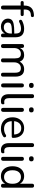

<svg xmlns="http://www.w3.org/2000/svg" viewBox="1688 -2440 761 4177"><g transform="rotate(90 2068.5 -351.5)"><path d="M144 7Q101 7 101 -37V-420H39Q3 -420 3 -454Q3 -487 39 -487H101V-502Q101 -690 285 -707L312 -709Q332 -711 341.5 -702Q351 -693 351.5 -679.5Q352 -666 345 -655.5Q338 -645 325 -644L299 -642Q240 -637 213.5 -605Q187 -573 187 -512V-487H292Q329 -487 329 -454Q329 -420 292 -420H187V-37Q187 7 144 7Z M560 9Q510 9 470.5 -11Q431 -31 408 -64.5Q385 -98 385 -140Q385 -194 412 -224.5Q439 -255 503 -268Q567 -281 676 -281H709V-313Q709 -373 683.5 -400.5Q658 -428 602 -428Q534 -428 460 -389Q442 -381 429.5 -387Q417 -393 412.5 -406Q408 -419 413 -432.5Q418 -446 434 -453Q477 -475 520.5 -485.5Q564 -496 604 -496Q699 -496 745 -449.5Q791 -403 791 -305V-37Q791 7 751 7Q710 7 710 -37V-82Q691 -39 652 -15Q613 9 560 9ZM709 -229H678Q598 -229 552.5 -221.5Q507 -214 488.5 -195.5Q470 -177 470 -145Q470 -105 498 -79.5Q526 -54 575 -54Q634 -54 671.5 -95Q709 -136 709 -198Z M982 7Q939 7 939 -37V-450Q939 -494 982 -494Q1023 -494 1023 -450V-405Q1045 -449 1084 -472.5Q1123 -496 1175 -496Q1288 -496 1321 -398Q1343 -443 1386 -469.5Q1429 -496 1485 -496Q1647 -496 1647 -303V-37Q1647 7 1604 7Q1562 7 1562 -37V-298Q1562 -364 1539 -394.5Q1516 -425 1463 -425Q1405 -425 1370.5 -384.5Q1336 -344 1336 -274V-37Q1336 7 1293 7Q1250 7 1250 -37V-298Q1250 -364 1227.5 -394.5Q1205 -425 1152 -425Q1093 -425 1059 -384.5Q1025 -344 1025 -274V-37Q1025 7 982 7Z M1838 5Q1795 5 1795 -41V-445Q1795 -491 1838 -491Q1881 -491 1881 -445V-41Q1881 5 1838 5ZM1838 -602Q1783 -602 1783 -653Q1783 -704 1838 -704Q1893 -704 1893 -653Q1893 -602 1838 -602Z M2179 9Q2106 9 2067.5 -35Q2029 -79 2029 -162V-668Q2029 -712 2072 -712Q2115 -712 2115 -668V-169Q2115 -63 2196 -63Q2204 -63 2212 -64Q2220 -65 2227 -66Q2238 -66 2243.5 -60Q2249 -54 2249 -34Q2249 -15 2240.5 -6.5Q2232 2 2213 6Q2198 9 2179 9Z M2370 5Q2327 5 2327 -41V-445Q2327 -491 2370 -491Q2413 -491 2413 -445V-41Q2413 5 2370 5ZM2370 -602Q2315 -602 2315 -653Q2315 -704 2370 -704Q2425 -704 2425 -653Q2425 -602 2370 -602Z M2784 9Q2667 9 2599.5 -58.5Q2532 -126 2532 -242Q2532 -318 2562 -375Q2592 -432 2645.5 -464Q2699 -496 2768 -496Q2867 -496 2923.5 -432Q2980 -368 2980 -256Q2980 -226 2950 -226H2616Q2620 -144 2663 -101.5Q2706 -59 2784 -59Q2818 -59 2851.5 -68Q2885 -77 2916 -99Q2938 -111 2952.5 -100.5Q2967 -90 2967.5 -71Q2968 -52 2947 -39Q2915 -17 2871.5 -4Q2828 9 2784 9ZM2616 -278H2906Q2903 -351 2868.5 -392Q2834 -433 2769 -433Q2701 -433 2662 -390.5Q2623 -348 2616 -278Z M3244 9Q3171 9 3132.5 -35Q3094 -79 3094 -162V-668Q3094 -712 3137 -712Q3180 -712 3180 -668V-169Q3180 -63 3261 -63Q3269 -63 3277 -64Q3285 -65 3292 -66Q3303 -66 3308.5 -60Q3314 -54 3314 -34Q3314 -15 3305.5 -6.5Q3297 2 3278 6Q3263 9 3244 9Z M3435 5Q3392 5 3392 -41V-445Q3392 -491 3435 -491Q3478 -491 3478 -445V-41Q3478 5 3435 5ZM3435 -602Q3380 -602 3380 -653Q3380 -704 3435 -704Q3490 -704 3490 -653Q3490 -602 3435 -602Z M3831 -59Q3899 -59 3938.5 -107Q3978 -155 3978 -243Q3978 -332 3938.5 -379.5Q3899 -427 3831 -427Q3764 -427 3724 -379.5Q3684 -332 3684 -243Q3684 -155 3724 -107Q3764 -59 3831 -59ZM3812 9Q3747 9 3699 -21.5Q3651 -52 3624 -109Q3597 -166 3597 -243Q3597 -321 3623.5 -378Q3650 -435 3698.5 -465.5Q3747 -496 3812 -496Q3868 -496 3912 -471Q3956 -446 3977 -403V-668Q3977 -712 4020 -712Q4063 -712 4063 -668V-37Q4063 7 4020 7Q3978 7 3978 -37V-85Q3957 -42 3913 -16.5Q3869 9 3812 9Z"/></g></svg>

Font: Chiron GoRound TC N
Style: Regular
Weight: 350
Designer: Ryoko NISHIZUKA 西塚涼子 (kana, bopomofo & ideographs); Paul D. Hunt (Latin, Greek & Cyrillic); Sandoll Communications 산돌커뮤니
Foundry: Adobe
Version: Version 1.000;hotconv 1.1.1;makeotfexe 2.6.0